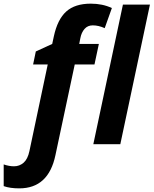

<svg xmlns="http://www.w3.org/2000/svg" viewBox="-127 -785 836 1045"><path d="M-22 240.2Q-72.8 240.2 -106.9 228V109.9Q-77.1 120.1 -50.8 120.1Q-21 120.1 1.5 100.6Q23.9 81.1 33.2 37.1L132.8 -434.1H53.2L67.9 -504.9L157.2 -545.9L166 -586.9Q186 -679.7 233.6 -722.4Q281.2 -765.1 367.2 -765.1Q431.2 -765.1 481.9 -741.2L442.9 -631.8Q409.2 -647 377.9 -647Q350.1 -647 333 -627.4Q315.9 -607.9 310.1 -576.2L304.2 -545.9H411.1L387.2 -434.1H279.8L174.8 59.1Q137.2 240.2 -22 240.2ZM527.8 0H380.9L542 -759.8H689Z"/></svg>

Font: Zoram GWebM
Style: Bold Italic
Weight: 700
Italic angle: -12°
Foundry: Ascender Corporation
Version: Version 1.000